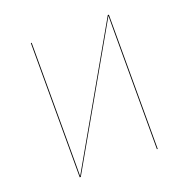

<svg xmlns="http://www.w3.org/2000/svg" viewBox="-122 -797 898 914"><g transform="rotate(-20 327.0 -340.0)"><path d="M524.5 -680.1H519.1L133.1 -4.4C133.2 -18.9 133.4 -37.9 133.4 -54.3V-680.1H129.3V0H134.7L520.7 -675.8C520.4 -655 520.4 -630.9 520.4 -608.1V0H524.5Z"/></g></svg>

Font: Fira Sans Four
Style: Regular
Weight: 100
Designer: Carrois Corporate & Edenspiekermann AG
Foundry: Carrois Corporate GbR & Edenspiekermann AG
Version: Version 4.203;PS 004.203;hotconv 1.0.88;makeotf.lib2.5.64775